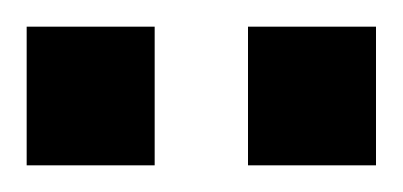

<svg xmlns="http://www.w3.org/2000/svg" viewBox="-20 -743 302 144"><path d="M166 -619V-723H262V-619ZM0 -619V-723H96V-619Z"/></svg>

Font: Archivo Narrow SemiBold
Style: Regular
Weight: 600
Designer: Hector Gatti
Foundry: Omnibus-Type
Version: Version 3.002